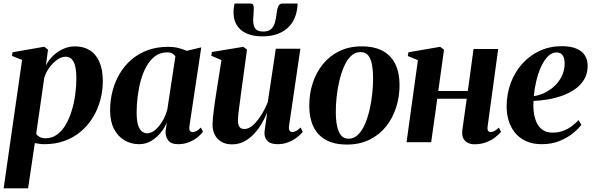

<svg xmlns="http://www.w3.org/2000/svg" viewBox="-31 -782 3256 1056"><path d="M-11 254 90.5 -452.5 34.5 -474.5 38 -494.5 212.5 -525 233 -509 221.5 -422Q236 -451.5 260.8 -475.2Q285.5 -499 316.5 -513Q347.5 -527 381.5 -527Q428 -527 462.5 -505.8Q497 -484.5 515.8 -441.5Q534.5 -398.5 534.5 -334.5Q534.5 -283 521 -232.8Q507.5 -182.5 481.2 -138.5Q455 -94.5 416 -60.8Q377 -27 326.2 -8Q275.5 11 213 11Q200.5 11 187 9.2Q173.5 7.5 160.5 5L123.5 254ZM168 -45.5Q175 -35 187.8 -28.2Q200.5 -21.5 220 -21.5Q255.5 -21.5 283 -41.8Q310.5 -62 330.5 -96.2Q350.5 -130.5 363.5 -173.2Q376.5 -216 382.8 -262Q389 -308 389 -350.5Q389 -389 383 -415.5Q377 -442 364.2 -456Q351.5 -470 330 -470Q306.5 -470 282.2 -452.5Q258 -435 239.2 -408.5Q220.5 -382 212.5 -354.5Z M1011 -89.5Q1008.5 -69.5 1013.5 -62.5Q1018.5 -55.5 1028 -55.5Q1038.5 -55.5 1049.5 -61.2Q1060.5 -67 1073.5 -80.5L1085.5 -57Q1074 -42 1054.5 -26.2Q1035 -10.5 1008 0.2Q981 11 947.5 11Q909 11 893 -11.5Q877 -34 880 -65L887 -109.5Q876 -81 853.8 -53.2Q831.5 -25.5 801.2 -7.2Q771 11 734 11Q690 11 653.8 -10.2Q617.5 -31.5 596 -73Q574.5 -114.5 574.5 -175Q574.5 -229.5 587.8 -280.8Q601 -332 627 -376.2Q653 -420.5 691.5 -453.8Q730 -487 780.8 -505.8Q831.5 -524.5 894 -524.5Q923.5 -524.5 949 -518.2Q974.5 -512 996 -502.5L1076 -521.5ZM933.5 -471.5Q929.5 -480 918.2 -487Q907 -494 888.5 -494Q850.5 -494 822.5 -473.2Q794.5 -452.5 774.8 -417.5Q755 -382.5 743.2 -339.2Q731.5 -296 726 -250.5Q720.5 -205 720.5 -164Q720.5 -120 728.2 -94.8Q736 -69.5 749.2 -59.2Q762.5 -49 778.5 -49Q794.5 -49 811 -59Q827.5 -69 842.5 -87Q857.5 -105 870 -129.2Q882.5 -153.5 889.5 -181Z M1245.5 12Q1211.5 12 1187.5 -1.8Q1163.5 -15.5 1150.8 -39.8Q1138 -64 1138 -96.5Q1138 -111 1140 -133Q1142 -155 1145.2 -179.8Q1148.5 -204.5 1152 -227.8Q1155.5 -251 1158 -268L1187 -451.5L1131 -475.5L1134.5 -496L1307.5 -524.5L1327.5 -509L1296.5 -282.5Q1294 -263 1290.8 -239Q1287.5 -215 1284.5 -191.8Q1281.5 -168.5 1279.5 -150.2Q1277.5 -132 1277.5 -123.5Q1277.5 -106.5 1280.8 -95.2Q1284 -84 1292 -78.2Q1300 -72.5 1314 -72.5Q1337.5 -72.5 1361.2 -94.2Q1385 -116 1406.2 -150Q1427.5 -184 1442 -221L1486 -514H1621L1558.5 -88Q1556.5 -71.5 1562 -63.5Q1567.5 -55.5 1576.5 -55.5Q1586 -55.5 1598 -61.8Q1610 -68 1622 -81L1634 -57Q1621.5 -40.5 1600.8 -25Q1580 -9.5 1553.2 0.8Q1526.5 11 1496.5 11Q1458 11 1441 -6Q1424 -23 1423.5 -49.5Q1423.5 -54.5 1425 -66.8Q1426.5 -79 1428.8 -95Q1431 -111 1433.5 -127.8Q1436 -144.5 1438 -158.5L1436.5 -159Q1423 -126 1404.2 -95.5Q1385.5 -65 1361.5 -40.8Q1337.5 -16.5 1308.5 -2.2Q1279.5 12 1245.5 12ZM1346.5 -762.5Q1361 -762.5 1363.5 -750.2Q1366 -738 1364 -717.5Q1364 -711.5 1363.2 -702Q1362.5 -692.5 1362 -686.5Q1359 -649.5 1370.5 -629Q1382 -608.5 1416 -608.5Q1443.5 -608.5 1458.5 -620.8Q1473.5 -633 1480.5 -656.2Q1487.5 -679.5 1491 -712.5Q1493.5 -734 1500 -748.2Q1506.5 -762.5 1522 -762.5H1605.5Q1605.5 -757 1605.2 -751Q1605 -745 1603.5 -735.5Q1593.5 -661 1543 -621.5Q1492.5 -582 1412 -582Q1359.5 -582 1322.8 -599Q1286 -616 1268 -649.5Q1250 -683 1254 -732Q1255 -740 1256 -747.5Q1257 -755 1259 -762.5Z M1958 -527Q2029.5 -527 2075.5 -501.2Q2121.5 -475.5 2144 -428Q2166.5 -380.5 2166.5 -314.5Q2166.5 -249.5 2147.5 -190.5Q2128.5 -131.5 2091.8 -85.8Q2055 -40 2001 -13.5Q1947 13 1877.5 13Q1806.5 13 1760.5 -13Q1714.5 -39 1692.2 -86.8Q1670 -134.5 1670 -198Q1669.5 -265 1688.8 -324.5Q1708 -384 1745.2 -429.5Q1782.5 -475 1836 -501Q1889.5 -527 1958 -527ZM1951 -495.5Q1922 -495.5 1899.8 -474.2Q1877.5 -453 1861.8 -417.5Q1846 -382 1835.8 -338.8Q1825.5 -295.5 1820.5 -250Q1815.5 -204.5 1816 -165Q1816 -121 1823 -88.2Q1830 -55.5 1845.2 -37.2Q1860.5 -19 1886 -19Q1915 -19 1937.2 -40.2Q1959.5 -61.5 1975.2 -97.2Q1991 -133 2001.2 -176.5Q2011.5 -220 2016.2 -265Q2021 -310 2021 -350Q2021 -393 2015 -425.8Q2009 -458.5 1994.2 -477Q1979.5 -495.5 1951 -495.5Z M2651 -87Q2648.5 -68.5 2654 -62Q2659.5 -55.5 2667 -55.5Q2676 -55.5 2687.5 -61Q2699 -66.5 2713 -80L2724.5 -57Q2714 -44 2694 -28Q2674 -12 2645 -0.2Q2616 11.5 2577.5 11.5Q2560 11.5 2543.5 4.2Q2527 -3 2517.5 -20.5Q2508 -38 2512 -67.5L2536 -239H2374L2340.5 0H2205L2267.5 -451L2212 -474L2215.5 -494.5L2390 -524.5L2411 -508.5L2379.5 -281.5H2542L2573.5 -512.5H2709Z M3166.5 -95.5Q3151.5 -75 3121.2 -50Q3091 -25 3047.5 -7Q3004 11 2948.5 11Q2898.5 11 2862 -5.8Q2825.5 -22.5 2801.8 -51.8Q2778 -81 2766.8 -118Q2755.5 -155 2755.5 -195Q2755.5 -265 2778 -325.5Q2800.5 -386 2841.5 -431.5Q2882.5 -477 2937.8 -502.5Q2993 -528 3058.5 -528Q3108.5 -528 3140 -514.2Q3171.5 -500.5 3186.2 -476.5Q3201 -452.5 3201 -421.5Q3201.5 -378 3182.2 -345.8Q3163 -313.5 3131 -291.2Q3099 -269 3060 -255.2Q3021 -241.5 2980 -234.8Q2939 -228 2903.5 -227Q2901 -192 2905.5 -160.5Q2910 -129 2922 -104.8Q2934 -80.5 2955.2 -66.5Q2976.5 -52.5 3008 -52.5Q3039 -52.5 3065.2 -62Q3091.5 -71.5 3113 -87.5Q3134.5 -103.5 3151 -121.5ZM3030.5 -493.5Q3003.5 -493.5 2982 -471.5Q2960.5 -449.5 2944.5 -414Q2928.5 -378.5 2918.5 -336.2Q2908.5 -294 2905 -253Q2929 -256.5 2953.2 -266.5Q2977.5 -276.5 2999.5 -292.8Q3021.5 -309 3038.2 -330.2Q3055 -351.5 3064.8 -377.2Q3074.5 -403 3074.5 -432.5Q3074 -465.5 3062.5 -479.5Q3051 -493.5 3030.5 -493.5Z"/></svg>

Font: Merriweather 120pt
Style: Bold Italic
Weight: 700
Italic angle: -7.8°
Version: Version 2.101